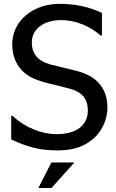

<svg xmlns="http://www.w3.org/2000/svg" viewBox="-20 -760 597 987"><path d="M276.4 13.2C361.8 13.2 417.5 -8.3 466.3 -52.7C507.3 -91.3 532.2 -149.9 532.2 -207C532.2 -252.4 520.5 -290.5 497.6 -321.3C484.4 -338.4 469.2 -352.5 451.2 -363.8C433.1 -374.5 415 -382.8 397.5 -388.7C379.4 -394 357.4 -399.9 331.1 -406.2L314 -410.2C290.5 -415.5 265.6 -421.9 238.8 -428.7C175.8 -446.3 143.6 -481.9 143.6 -542.5C143.6 -609.9 204.6 -656.7 293.9 -656.7C331.5 -656.7 368.7 -649.4 405.3 -634.3C441.4 -619.1 471.7 -600.6 496.6 -577.6H503.9V-693.4C439 -724.6 366.7 -740.2 287.6 -740.2C241.2 -740.2 199.2 -731 162.1 -712.9C87.4 -676.3 43 -609.9 43 -532.2C43 -504.4 47.4 -479.5 55.7 -457.5C71.8 -414.6 102.5 -381.3 143.1 -361.3C177.7 -343.8 223.6 -331.5 280.3 -319.3C298.8 -314.9 319.3 -309.6 341.8 -303.2C403.8 -285.6 431.6 -250.5 431.6 -191.9C431.6 -117.2 374.5 -70.3 269.5 -70.3C231.4 -70.3 192.4 -78.6 152.3 -95.2C111.8 -111.8 76.2 -134.8 44.4 -164.6H37.6V-43.5C75.2 -25.4 112.3 -11.2 148.9 -1.5C185.5 8.3 228 13.2 276.4 13.2ZM244.6 206.5 362.3 75.2H244.1L177.2 206.5Z"/></svg>

Font: SG Kara Light
Style: Regular
Weight: 400
Designer: Damoon Khanjanzadeh
Version: Version 1.000